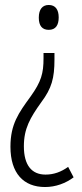

<svg xmlns="http://www.w3.org/2000/svg" viewBox="-20 -555 331 772"><path d="M216 -485C216 -516 203 -535 176 -535C151 -535 136 -518 136 -484C136 -451 150 -435 176 -435C204 -435 216 -454 216 -485ZM199 -316V-342H155V-321C155 -260 146 -227 103 -167C55 -101 22 -56 22 35C22 142 75 197 161 197C204 197 244 182 276 158L254 116C226 136 197 147 163 147C108 147 76 110 76 33C76 -38 101 -81 146 -144C188 -200 199 -241 199 -316Z"/></svg>

Font: Noto Sans Georgian ExtraCondensed Light
Style: Regular
Weight: 300
Width: 2
Designer: Monotype Design Team, Akaki Razmadze
Foundry: Google LLC
Version: Version 2.005